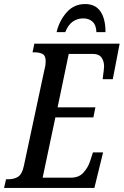

<svg xmlns="http://www.w3.org/2000/svg" viewBox="-38 -930 612 950"><path d="M-18 0 -8 -43H2Q34 -43 53 -56.5Q72 -70 80 -109L182 -586Q186 -601 187 -610Q188 -619 188 -627Q188 -655 172.5 -663Q157 -671 134 -671H123L132 -714H554L520 -538H470Q470 -542 472 -555.5Q474 -569 475.5 -583Q477 -597 477 -601Q477 -627 464.5 -645Q452 -663 423 -663H302L247 -399H434L424 -349H236L173 -51H314Q352 -51 374.5 -75.5Q397 -100 408 -133L422 -176H472L429 0ZM242 -771Q255 -827 291.5 -868.5Q328 -910 383 -910Q434 -910 459 -873.5Q484 -837 484 -771H439Q438 -806 420 -822.5Q402 -839 374 -839Q345 -839 322 -823Q299 -807 285 -771Z"/></svg>

Font: Noto Serif ExtraCondensed Medium
Style: Italic
Weight: 500
Width: 2
Italic angle: -12°
Designer: Monotype Design Team
Foundry: Monotype Imaging Inc.
Version: Version 2.013; ttfautohint (v1.8.4.7-5d5b)